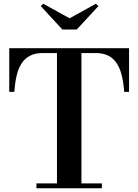

<svg xmlns="http://www.w3.org/2000/svg" viewBox="-20 -1008 740 1028"><path d="M175 0V-26H285V-724H209.5Q168 -724 140 -709.2Q112 -694.5 94.8 -667.2Q77.5 -640 68.8 -601.8Q60 -563.5 56.5 -516H29.5V-750H671V-516H645Q641.5 -563.5 632.5 -601.8Q623.5 -640 606.2 -667.2Q589 -694.5 561 -709.2Q533 -724 491.5 -724H416V-26H525.5V0ZM314 -850 198 -975.5 211.5 -988 352.5 -910 493.5 -988 507 -975.5 391 -850Z"/></svg>

Font: Bodoni Moda SC 9pt SemiBold
Style: Regular
Weight: 600
Designer: Owen Earl
Foundry: indestructible type
Version: Version 2.005